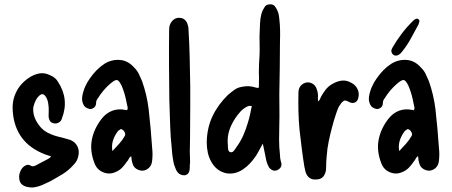

<svg xmlns="http://www.w3.org/2000/svg" viewBox="-20 -787 2055 873"><path d="M212 -76Q205 -78 198.5 -80.5Q192 -83 185 -85Q49 -137 38 -280Q34 -326 52 -365Q70 -404 108 -431Q132 -448 158 -453Q184 -458 212 -443Q221 -439 229.5 -432Q238 -425 243 -416Q296 -336 261 -247Q258 -236 247.5 -230Q237 -224 227 -226Q204 -228 201 -257Q201 -271 201.5 -284.5Q202 -298 200 -311Q199 -322 195.5 -332.5Q192 -343 185 -352Q174 -364 162 -355Q150 -345 143 -331.5Q136 -318 132 -302Q127 -268 146.5 -234Q166 -200 194 -185Q211 -176 228 -170.5Q245 -165 264 -161Q273 -159 281.5 -156Q290 -153 299 -151Q322 -142 332 -121.5Q342 -101 336 -77Q332 -55 314 -37Q292 -12 264 5Q236 22 207 38Q189 47 171.5 54.5Q154 62 134 65Q125 66 116.5 65Q108 64 99 62Q74 54 69 33.5Q64 13 71 -4Q76 -18 86 -28Q94 -35 102.5 -37Q111 -39 119 -34Q126 -30 131 -31Q136 -32 141 -34Q155 -42 169.5 -49Q184 -56 198 -64Q202 -66 206 -69Q210 -72 212 -76Z M576 -77Q569 -72 565.5 -64.5Q562 -57 557 -52Q547 -37 535 -24.5Q523 -12 506 -5Q478 8 449.5 -3.5Q421 -15 410 -44Q388 -100 397.5 -151Q407 -202 443 -248Q463 -273 490.5 -283.5Q518 -294 551 -287Q553 -287 554.5 -286.5Q556 -286 558 -286Q562 -294 560 -300.5Q558 -307 557 -314Q553 -336 547.5 -356Q542 -376 534 -395Q522 -421 512.5 -423Q503 -425 482 -407Q449 -379 425 -340Q417 -330 417 -320Q417 -298 396 -292Q389 -290 379 -294Q369 -298 363 -305Q350 -325 354 -349Q358 -372 367 -392.5Q376 -413 389 -431Q403 -451 419 -467.5Q435 -484 455 -497Q487 -517 524.5 -514.5Q562 -512 591 -479Q604 -466 611.5 -450.5Q619 -435 626 -418Q637 -387 644.5 -355Q652 -323 656 -290Q661 -245 665 -201Q669 -157 672 -112Q675 -86 672 -59Q670 -29 647 -16.5Q624 -4 599 -20Q589 -27 585 -37Q581 -47 579 -58Q578 -63 578 -67.5Q578 -72 576 -77ZM491 -100Q507 -117 522 -133.5Q537 -150 548 -170Q551 -176 547.5 -184.5Q544 -193 537 -197Q530 -202 526.5 -198.5Q523 -195 518 -193Q517 -191 515 -189Q513 -187 512 -185Q499 -166 493 -145.5Q487 -125 491 -100Z M843 -95Q843 -81 844 -66Q845 -51 843 -35Q843 -31 843 -25.5Q843 -20 842 -14Q839 6 821 10Q801 11 789 -2Q782 -10 778.5 -20Q775 -30 771 -40Q767 -58 764.5 -76Q762 -94 761 -112Q755 -167 753.5 -222Q752 -277 750 -332Q749 -411 748.5 -489Q748 -567 749 -646Q749 -653 749.5 -659.5Q750 -666 752 -673Q757 -687 768 -696.5Q779 -706 794 -706Q825 -706 834 -673Q837 -664 837 -655Q841 -590 842.5 -525Q844 -460 845 -395Q845 -388 845 -362Q845 -336 845 -300.5Q845 -265 844.5 -226Q844 -187 844 -152.5Q844 -118 843 -95Z M1175 -134Q1166 -118 1159.5 -105.5Q1153 -93 1145 -80Q1132 -61 1118 -45.5Q1104 -30 1085 -17Q1049 7 1010 1Q966 -8 942 -49Q930 -70 925 -92.5Q920 -115 920 -140Q921 -205 946 -258Q971 -311 1016 -355Q1030 -367 1045 -378Q1060 -389 1079 -392Q1096 -396 1111.5 -395Q1127 -394 1143 -389Q1145 -388 1149 -387.5Q1153 -387 1157 -389Q1157 -405 1157.5 -422.5Q1158 -440 1157 -457Q1157 -496 1160 -533Q1161 -556 1160.5 -578Q1160 -600 1160 -622Q1161 -641 1161.5 -661Q1162 -681 1164 -700Q1166 -714 1169.5 -727Q1173 -740 1181 -751Q1188 -767 1205 -767Q1225 -770 1235 -751Q1242 -740 1245.5 -727.5Q1249 -715 1250 -701Q1253 -676 1253.5 -650Q1254 -624 1253 -598Q1253 -538 1252 -477.5Q1251 -417 1250 -356Q1250 -322 1250.5 -288.5Q1251 -255 1250 -221Q1249 -187 1249 -152.5Q1249 -118 1253 -83Q1253 -68 1257 -53Q1267 -27 1242 -14Q1221 -4 1203 -26Q1199 -33 1196 -41Q1193 -49 1191 -56Q1187 -74 1183.5 -93.5Q1180 -113 1175 -134ZM1125 -305Q1114 -307 1106 -303.5Q1098 -300 1091 -295Q1082 -289 1075 -281.5Q1068 -274 1061 -265Q1037 -234 1024.5 -200Q1012 -166 1016 -127Q1016 -118 1017.5 -107.5Q1019 -97 1028 -95Q1036 -93 1042.5 -100.5Q1049 -108 1053 -115Q1073 -142 1085.5 -170Q1098 -198 1107 -229Q1113 -248 1117 -266.5Q1121 -285 1125 -305Z M1426 -326Q1433 -331 1435 -336.5Q1437 -342 1439 -346Q1448 -363 1460 -378.5Q1472 -394 1489 -404Q1512 -418 1534.5 -420.5Q1557 -423 1580 -409Q1597 -400 1605.5 -382Q1614 -364 1610 -346Q1607 -327 1594 -321Q1581 -315 1564 -325Q1555 -330 1549 -330Q1543 -330 1535 -322Q1531 -318 1527.5 -312Q1524 -306 1520 -301Q1513 -285 1508 -269.5Q1503 -254 1498 -238Q1489 -207 1481.5 -175.5Q1474 -144 1469 -112Q1467 -92 1465 -72Q1463 -52 1463 -32Q1463 -25 1462.5 -17Q1462 -9 1459 -1Q1449 29 1418 29Q1387 32 1373 4Q1369 -4 1367.5 -13Q1366 -22 1364 -29Q1357 -71 1352 -112.5Q1347 -154 1342 -196Q1338 -237 1337 -279.5Q1336 -322 1337 -365Q1337 -393 1358 -406Q1376 -417 1395 -409.5Q1414 -402 1420 -382Q1426 -366 1426 -350Q1425 -345 1425.5 -339Q1426 -333 1426 -326Z M1880 -77Q1873 -72 1869.5 -64.5Q1866 -57 1861 -52Q1851 -37 1839 -24.5Q1827 -12 1810 -5Q1782 8 1753.5 -3.5Q1725 -15 1714 -44Q1692 -100 1701.5 -151Q1711 -202 1747 -248Q1767 -273 1794.5 -283.5Q1822 -294 1855 -287Q1857 -287 1858.5 -286.5Q1860 -286 1862 -286Q1866 -294 1864 -300.5Q1862 -307 1861 -314Q1857 -336 1851.5 -356Q1846 -376 1838 -395Q1826 -421 1816.5 -423Q1807 -425 1786 -407Q1753 -379 1729 -340Q1721 -330 1721 -320Q1721 -298 1700 -292Q1693 -290 1683 -294Q1673 -298 1667 -305Q1654 -325 1658 -349Q1662 -372 1671 -392.5Q1680 -413 1693 -431Q1707 -451 1723 -467.5Q1739 -484 1759 -497Q1791 -517 1828.5 -514.5Q1866 -512 1895 -479Q1908 -466 1915.5 -450.5Q1923 -435 1930 -418Q1941 -387 1948.5 -355Q1956 -323 1960 -290Q1965 -245 1969 -201Q1973 -157 1976 -112Q1979 -86 1976 -59Q1974 -29 1951 -16.5Q1928 -4 1903 -20Q1893 -27 1889 -37Q1885 -47 1883 -58Q1882 -63 1882 -67.5Q1882 -72 1880 -77ZM1795 -100Q1811 -117 1826 -133.5Q1841 -150 1852 -170Q1855 -176 1851.5 -184.5Q1848 -193 1841 -197Q1834 -202 1830.5 -198.5Q1827 -195 1822 -193Q1821 -191 1819 -189Q1817 -187 1816 -185Q1803 -166 1797 -145.5Q1791 -125 1795 -100ZM1781 -534Q1770 -534 1764 -542.5Q1758 -551 1760 -561Q1761 -563 1762 -564.5Q1763 -566 1763 -568Q1783 -603 1807 -634.5Q1831 -666 1860 -694Q1865 -699 1869 -700Q1876 -704 1881.5 -700.5Q1887 -697 1887 -690Q1886 -686 1885 -683Q1884 -680 1883 -676Q1866 -645 1849 -613.5Q1832 -582 1809 -553Q1804 -546 1797 -540.5Q1790 -535 1781 -534Z"/></svg>

Font: Delicious Handrawn
Style: Regular
Weight: 400
Designer: Agung Rohmat
Foundry: Agung Rohmat
Version: Version 1.002; ttfautohint (v1.8.4.7-5d5b);gftools[0.9.27]